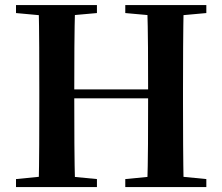

<svg xmlns="http://www.w3.org/2000/svg" viewBox="-20 -761 904 781"><path d="M45.1 0V-32.6L193.8 -47.3H221.3L374.3 -32.6V0ZM137.2 0Q139.2 -85.2 139.5 -171.8Q139.9 -258.5 139.9 -346.1V-393.6Q139.9 -481.3 139.5 -567.7Q139.2 -654.1 137.2 -740.5H285.6Q283.1 -655.6 282.6 -568.4Q282.1 -481.3 282.1 -393.6V-365.8Q282.1 -265.3 282.6 -176Q283.1 -86.6 285.6 0ZM211.1 -361V-397.4H653.7V-361ZM489.6 0V-32.6L641.5 -47.3H668.6L819.3 -32.6V0ZM578.8 0Q581.5 -85.2 582 -174.1Q582.5 -263.1 582.5 -365.8V-393.6Q582.5 -481.3 582 -567.7Q581.5 -654.1 578.8 -740.5H727.1Q725.4 -655.6 724.9 -568.4Q724.4 -481.3 724.4 -393.6V-346.1Q724.4 -259.9 724.9 -173.3Q725.4 -86.6 727.1 0ZM45.1 -707.9V-740.5H374.3V-707.9L221.3 -694.2H193.8ZM489.6 -707.9V-740.5H819.3V-707.9L668.6 -694.2H641.5Z"/></svg>

Font: Early Summer Mincho VF
Style: Regular
Weight: 250
Designer: GuiWonder
Version: Version 1.002